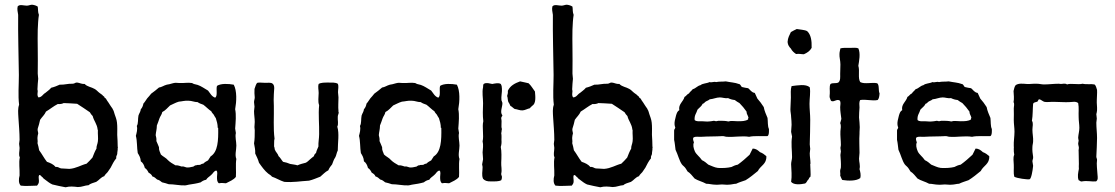

<svg xmlns="http://www.w3.org/2000/svg" viewBox="-20 -780 4729 814"><path d="M146 -38C155 -38 155 -30 161 -28C163 -23 169 -21 173 -17C182 -10 191 -3 202 2C220 6 239 11 258 14C276 9 292 11 310 13C328 13 339 6 356 5C360 1 365 -1 370 -3L388 -9C400 -16 408 -29 422 -33C425 -40 432 -45 436 -50C441 -56 444 -63 449 -69C456 -83 463 -97 473 -109C471 -118 476 -121 477 -127C477 -137 480 -144 479 -154C482 -155 479 -156 479 -159C479 -175 478 -192 477 -208C477 -225 478 -243 476 -260C475 -272 469 -288 466 -296C464 -303 462 -311 458 -317C457 -321 453 -324 451 -328C449 -330 449 -332 447 -334L440 -345C435 -352 432 -356 429 -362C426 -364 422 -366 422 -370C418 -372 416 -375 413 -378C410 -381 405 -383 402 -386C395 -391 389 -399 381 -403C368 -411 350 -412 339 -424C326 -423 318 -429 307 -430C299 -431 297 -425 288 -425C267 -426 254 -420 233 -421C222 -416 210 -411 197 -408C190 -399 180 -393 172 -386C161 -380 158 -368 143 -367C136 -376 140 -385 140 -394C140 -397 138 -401 139 -405C139 -418 141 -432 142 -446C142 -453 140 -460 140 -468C140 -504 141 -544 140 -575C140 -602 139 -628 140 -654C141 -677 142 -699 145 -717C140 -729 142 -740 140 -752C134 -756 126 -759 116 -760C109 -760 101 -756 94 -756C80 -756 64 -763 55 -753C52 -741 55 -730 57 -717C56 -632 59 -546 60 -462C60 -418 56 -376 61 -336C55 -319 57 -302 58 -282C60 -251 63 -218 63 -187C63 -181 61 -176 61 -170C61 -165 63 -158 63 -153C63 -138 58 -124 64 -113C59 -89 64 -65 63 -36C59 -21 58 -3 68 7C89 10 118 7 137 7C141 2 146 -4 145 -14C145 -25 142 -30 146 -38ZM373 -288C378 -267 392 -254 394 -230C395 -230 395 -229 395 -228C394 -211 397 -195 395 -181C394 -170 388 -160 389 -150C382 -138 377 -125 372 -112C364 -103 356 -94 347 -86C323 -80 303 -66 274 -64C263 -64 253 -66 239 -66C231 -67 227 -74 216 -72C207 -83 194 -89 179 -94C167 -109 158 -127 146 -143C144 -153 142 -164 139 -173C141 -182 138 -190 139 -198C139 -204 141 -209 142 -214C142 -221 138 -227 140 -235C144 -246 147 -259 150 -272C158 -284 169 -293 175 -307C192 -317 207 -330 225 -339C236 -338 244 -340 250 -343C266 -343 287 -341 307 -340C325 -329 343 -316 361 -304C364 -298 368 -293 373 -288Z M980 -30C982 -52 978 -83 982 -106C975 -123 982 -144 982 -163C982 -181 976 -199 980 -216L977 -235C979 -262 982 -293 977 -317C983 -350 985 -395 971 -421C949 -425 917 -427 900 -416C895 -402 904 -373 892 -366C877 -371 871 -385 862 -396C848 -404 833 -415 818 -420L802 -424L794 -428C777 -431 759 -427 741 -428C735 -428 730 -429 725 -429C716 -429 704 -424 698 -423L687 -421C675 -418 665 -410 654 -409C643 -400 633 -391 621 -383C616 -376 610 -370 604 -363C598 -355 594 -347 588 -341C586 -331 583 -323 577 -317C576 -306 570 -300 567 -290C564 -276 567 -256 560 -246C564 -232 559 -216 556 -204C562 -183 560 -153 564 -131C570 -121 576 -112 577 -96C586 -90 591 -80 594 -68C602 -63 606 -56 610 -48C617 -44 623 -40 626 -32C635 -30 640 -24 646 -19C655 -17 661 -12 667 -7C677 -5 686 -2 695 1C719 1 742 7 765 6C769 6 775 4 780 3C800 0 814 -2 831 -7C837 -12 844 -16 854 -18C859 -27 868 -31 875 -38C883 -44 886 -55 897 -57C904 -52 900 -41 900 -30C900 -18 900 -9 908 -3C920 -5 925 -4 938 -3C953 -11 970 -17 980 -30ZM895 -279C899 -266 903 -254 903 -238C905 -239 905 -238 905 -237C906 -185 904 -136 873 -117C869 -112 866 -105 862 -100C855 -96 848 -93 843 -87C837 -86 832 -84 828 -81C822 -80 815 -82 812 -79C804 -80 803 -73 796 -73C789 -72 785 -70 777 -70C765 -69 762 -76 750 -74C742 -76 735 -80 724 -79C712 -86 701 -92 692 -101C684 -111 671 -116 662 -125C659 -135 653 -142 654 -156C650 -165 647 -174 643 -182C644 -192 642 -199 640 -207C641 -221 645 -232 645 -248C649 -257 652 -267 656 -278C659 -287 666 -294 668 -305C682 -312 690 -323 701 -333C713 -338 724 -345 738 -349C752 -350 763 -354 779 -353C794 -353 803 -347 818 -347C824 -342 834 -339 842 -336C854 -327 864 -316 876 -308C878 -302 883 -298 886 -294C889 -289 891 -284 895 -279Z M1071 -429C1064 -423 1063 -412 1059 -403C1058 -390 1059 -379 1060 -367C1060 -360 1057 -354 1057 -347C1057 -340 1059 -334 1059 -328C1059 -321 1057 -315 1057 -309C1057 -293 1060 -279 1060 -263C1060 -257 1059 -252 1059 -246C1058 -240 1060 -234 1060 -228C1060 -208 1060 -189 1057 -172C1059 -158 1063 -146 1062 -129C1068 -116 1074 -105 1078 -90C1090 -73 1102 -56 1117 -44C1122 -40 1129 -37 1133 -31C1151 -25 1166 -15 1185 -9C1224 -6 1253 -12 1290 -14C1307 -18 1322 -25 1338 -31C1349 -40 1358 -51 1372 -58C1376 -68 1382 -76 1388 -83C1392 -93 1395 -104 1401 -112C1406 -120 1407 -133 1412 -142C1412 -175 1419 -214 1410 -243C1416 -255 1411 -269 1412 -285C1412 -293 1416 -296 1416 -304C1416 -306 1414 -306 1415 -309C1413 -327 1415 -349 1415 -367C1415 -375 1413 -382 1413 -389C1413 -402 1417 -415 1412 -425C1402 -431 1386 -430 1371 -430C1356 -430 1340 -430 1331 -424C1327 -411 1331 -399 1331 -386C1331 -368 1327 -350 1333 -334C1329 -294 1334 -252 1333 -211C1333 -193 1329 -176 1330 -159C1327 -150 1322 -143 1320 -132C1316 -128 1312 -125 1311 -118C1305 -113 1299 -109 1294 -104C1288 -99 1283 -93 1276 -90C1264 -87 1252 -84 1241 -79C1233 -82 1220 -83 1210 -85C1201 -89 1191 -92 1180 -94C1173 -102 1169 -111 1161 -118C1158 -129 1149 -135 1145 -146C1144 -150 1144 -156 1142 -159C1143 -170 1141 -184 1144 -192C1138 -236 1142 -287 1141 -331C1140 -348 1140 -365 1141 -381C1141 -396 1147 -416 1136 -425C1128 -432 1114 -428 1101 -429C1090 -429 1080 -431 1071 -429Z M1926 -30C1928 -52 1924 -83 1928 -106C1921 -123 1928 -144 1928 -163C1928 -181 1922 -199 1926 -216L1923 -235C1925 -262 1928 -293 1923 -317C1929 -350 1931 -395 1917 -421C1895 -425 1863 -427 1846 -416C1841 -402 1850 -373 1838 -366C1823 -371 1817 -385 1808 -396C1794 -404 1779 -415 1764 -420L1748 -424L1740 -428C1723 -431 1705 -427 1687 -428C1681 -428 1676 -429 1671 -429C1662 -429 1650 -424 1644 -423L1633 -421C1621 -418 1611 -410 1600 -409C1589 -400 1579 -391 1567 -383C1562 -376 1556 -370 1550 -363C1544 -355 1540 -347 1534 -341C1532 -331 1529 -323 1523 -317C1522 -306 1516 -300 1513 -290C1510 -276 1513 -256 1506 -246C1510 -232 1505 -216 1502 -204C1508 -183 1506 -153 1510 -131C1516 -121 1522 -112 1523 -96C1532 -90 1537 -80 1540 -68C1548 -63 1552 -56 1556 -48C1563 -44 1569 -40 1572 -32C1581 -30 1586 -24 1592 -19C1601 -17 1607 -12 1613 -7C1623 -5 1632 -2 1641 1C1665 1 1688 7 1711 6C1715 6 1721 4 1726 3C1746 0 1760 -2 1777 -7C1783 -12 1790 -16 1800 -18C1805 -27 1814 -31 1821 -38C1829 -44 1832 -55 1843 -57C1850 -52 1846 -41 1846 -30C1846 -18 1846 -9 1854 -3C1866 -5 1871 -4 1884 -3C1899 -11 1916 -17 1926 -30ZM1841 -279C1845 -266 1849 -254 1849 -238C1851 -239 1851 -238 1851 -237C1852 -185 1850 -136 1819 -117C1815 -112 1812 -105 1808 -100C1801 -96 1794 -93 1789 -87C1783 -86 1778 -84 1774 -81C1768 -80 1761 -82 1758 -79C1750 -80 1749 -73 1742 -73C1735 -72 1731 -70 1723 -70C1711 -69 1708 -76 1696 -74C1688 -76 1681 -80 1670 -79C1658 -86 1647 -92 1638 -101C1630 -111 1617 -116 1608 -125C1605 -135 1599 -142 1600 -156C1596 -165 1593 -174 1589 -182C1590 -192 1588 -199 1586 -207C1587 -221 1591 -232 1591 -248C1595 -257 1598 -267 1602 -278C1605 -287 1612 -294 1614 -305C1628 -312 1636 -323 1647 -333C1659 -338 1670 -345 1684 -349C1698 -350 1709 -354 1725 -353C1740 -353 1749 -347 1764 -347C1770 -342 1780 -339 1788 -336C1800 -327 1810 -316 1822 -308C1824 -302 1829 -298 1832 -294C1835 -289 1837 -284 1841 -279Z M2105 -16C2107 -20 2108 -23 2108 -30C2108 -34 2104 -39 2105 -44C2109 -60 2104 -76 2105 -91C2106 -110 2107 -140 2103 -157C2106 -166 2107 -176 2106 -186C2106 -193 2107 -206 2105 -216C2107 -220 2106 -228 2108 -233C2103 -244 2109 -263 2105 -277C2104 -284 2109 -286 2110 -291C2098 -305 2111 -327 2110 -345C2107 -347 2109 -352 2106 -354C2104 -371 2109 -389 2108 -403C2108 -410 2107 -418 2103 -424C2094 -430 2078 -426 2067 -424C2055 -426 2043 -431 2032 -425C2027 -422 2029 -415 2028 -410C2023 -388 2028 -366 2028 -342C2027 -316 2026 -290 2029 -266C2023 -243 2032 -204 2026 -181C2030 -165 2027 -149 2026 -134C2026 -124 2028 -115 2028 -105L2024 -83C2024 -80 2026 -76 2026 -72C2026 -53 2021 -38 2028 -22C2035 -14 2046 -10 2062 -11C2078 -11 2094 -10 2105 -16ZM2236 -331C2253 -341 2250 -368 2248 -392C2239 -404 2232 -417 2221 -427C2210 -430 2197 -432 2185 -435C2163 -427 2143 -417 2133 -395C2134 -386 2132 -380 2130 -373C2133 -367 2132 -356 2135 -348C2138 -343 2142 -337 2144 -331C2151 -328 2155 -322 2162 -318C2173 -317 2184 -311 2196 -312C2207 -313 2216 -319 2226 -321C2229 -324 2232 -328 2236 -331Z M2413 -38C2422 -38 2422 -30 2428 -28C2430 -23 2436 -21 2440 -17C2449 -10 2458 -3 2469 2C2487 6 2506 11 2525 14C2543 9 2559 11 2577 13C2595 13 2606 6 2623 5C2627 1 2632 -1 2637 -3L2655 -9C2667 -16 2675 -29 2689 -33C2692 -40 2699 -45 2703 -50C2708 -56 2711 -63 2716 -69C2723 -83 2730 -97 2740 -109C2738 -118 2743 -121 2744 -127C2744 -137 2747 -144 2746 -154C2749 -155 2746 -156 2746 -159C2746 -175 2745 -192 2744 -208C2744 -225 2745 -243 2743 -260C2742 -272 2736 -288 2733 -296C2731 -303 2729 -311 2725 -317C2724 -321 2720 -324 2718 -328C2716 -330 2716 -332 2714 -334L2707 -345C2702 -352 2699 -356 2696 -362C2693 -364 2689 -366 2689 -370C2685 -372 2683 -375 2680 -378C2677 -381 2672 -383 2669 -386C2662 -391 2656 -399 2648 -403C2635 -411 2617 -412 2606 -424C2593 -423 2585 -429 2574 -430C2566 -431 2564 -425 2555 -425C2534 -426 2521 -420 2500 -421C2489 -416 2477 -411 2464 -408C2457 -399 2447 -393 2439 -386C2428 -380 2425 -368 2410 -367C2403 -376 2407 -385 2407 -394C2407 -397 2405 -401 2406 -405C2406 -418 2408 -432 2409 -446C2409 -453 2407 -460 2407 -468C2407 -504 2408 -544 2407 -575C2407 -602 2406 -628 2407 -654C2408 -677 2409 -699 2412 -717C2407 -729 2409 -740 2407 -752C2401 -756 2393 -759 2383 -760C2376 -760 2368 -756 2361 -756C2347 -756 2331 -763 2322 -753C2319 -741 2322 -730 2324 -717C2323 -632 2326 -546 2327 -462C2327 -418 2323 -376 2328 -336C2322 -319 2324 -302 2325 -282C2327 -251 2330 -218 2330 -187C2330 -181 2328 -176 2328 -170C2328 -165 2330 -158 2330 -153C2330 -138 2325 -124 2331 -113C2326 -89 2331 -65 2330 -36C2326 -21 2325 -3 2335 7C2356 10 2385 7 2404 7C2408 2 2413 -4 2412 -14C2412 -25 2409 -30 2413 -38ZM2640 -288C2645 -267 2659 -254 2661 -230C2662 -230 2662 -229 2662 -228C2661 -211 2664 -195 2662 -181C2661 -170 2655 -160 2656 -150C2649 -138 2644 -125 2639 -112C2631 -103 2623 -94 2614 -86C2590 -80 2570 -66 2541 -64C2530 -64 2520 -66 2506 -66C2498 -67 2494 -74 2483 -72C2474 -83 2461 -89 2446 -94C2434 -109 2425 -127 2413 -143C2411 -153 2409 -164 2406 -173C2408 -182 2405 -190 2406 -198C2406 -204 2408 -209 2409 -214C2409 -221 2405 -227 2407 -235C2411 -246 2414 -259 2417 -272C2425 -284 2436 -293 2442 -307C2459 -317 2474 -330 2492 -339C2503 -338 2511 -340 2517 -343C2533 -343 2554 -341 2574 -340C2592 -329 2610 -316 2628 -304C2631 -298 2635 -293 2640 -288Z M3234 -203C3241 -208 3240 -221 3240 -233C3234 -245 3236 -265 3234 -280C3228 -295 3221 -309 3218 -326C3209 -340 3201 -351 3191 -362C3188 -370 3183 -378 3180 -386C3166 -388 3161 -399 3152 -406C3141 -408 3137 -408 3126 -411C3120 -414 3121 -423 3112 -424C3097 -430 3076 -431 3057 -435C3041 -433 3030 -435 3016 -432C3005 -435 2999 -429 2988 -432C2977 -426 2959 -427 2950 -419C2936 -416 2930 -405 2917 -402C2912 -395 2905 -391 2901 -384C2893 -381 2890 -373 2882 -369C2877 -349 2855 -338 2860 -313C2852 -309 2849 -300 2846 -290L2841 -269C2839 -258 2839 -249 2843 -239C2842 -233 2837 -232 2838 -224V-187C2841 -174 2842 -159 2844 -145C2854 -125 2860 -98 2871 -83C2874 -79 2876 -78 2879 -75C2886 -69 2890 -61 2895 -53C2907 -46 2915 -34 2925 -23C2939 -14 2958 -10 2974 -1C2987 -1 3000 3 3013 3C3022 4 3031 2 3041 2C3051 2 3060 4 3068 3C3081 3 3091 -1 3101 -1C3113 -7 3127 -11 3141 -16C3159 -27 3176 -41 3193 -55C3204 -78 3231 -84 3229 -118C3221 -125 3213 -131 3202 -135C3194 -142 3186 -150 3171 -150L3158 -124C3142 -109 3126 -95 3108 -82C3097 -80 3089 -76 3081 -72C3064 -68 3045 -67 3024 -68C3008 -70 2997 -77 2983 -82C2975 -89 2967 -96 2956 -101C2946 -116 2932 -125 2926 -138C2920 -152 2917 -166 2922 -176C2920 -183 2916 -190 2920 -197C2930 -203 2942 -199 2953 -200C2983 -202 3013 -201 3044 -203C3051 -203 3055 -200 3062 -200C3094 -198 3126 -205 3156 -200C3177 -205 3210 -202 3234 -203ZM3153 -282C3154 -278 3150 -279 3152 -274C3141 -266 3124 -266 3108 -266C3093 -266 3079 -269 3068 -265C3056 -268 3042 -268 3026 -268C3023 -268 3019 -266 3016 -266C3012 -266 3010 -268 3007 -268C2999 -267 2992 -265 2985 -265C2975 -264 2965 -266 2955 -266C2945 -266 2933 -264 2925 -271C2923 -292 2933 -300 2937 -315C2945 -324 2954 -329 2959 -340C2964 -341 2967 -345 2970 -348C2975 -352 2984 -354 2989 -359C3004 -360 3017 -367 3032 -367C3043 -367 3054 -362 3067 -364C3075 -360 3084 -357 3095 -356C3101 -351 3108 -347 3115 -343C3126 -332 3136 -320 3145 -307C3145 -296 3151 -291 3153 -282Z M3334 -9C3346 5 3373 2 3393 -2C3401 -6 3402 -16 3409 -21C3409 -26 3413 -28 3416 -31C3418 -35 3415 -76 3415 -84C3415 -86 3417 -86 3416 -89C3416 -102 3413 -116 3413 -130C3413 -136 3415 -142 3415 -149C3415 -155 3413 -161 3413 -168C3414 -202 3415 -238 3415 -272C3415 -295 3412 -318 3412 -340C3412 -364 3417 -388 3413 -410C3396 -425 3361 -418 3336 -415C3331 -400 3333 -383 3333 -366C3333 -350 3331 -333 3331 -316C3331 -306 3334 -294 3334 -284C3335 -273 3336 -262 3336 -251C3336 -241 3334 -231 3334 -221L3338 -201C3333 -171 3338 -142 3338 -114C3338 -104 3334 -94 3334 -84C3335 -59 3338 -34 3334 -9ZM3421 -577C3422 -608 3418 -633 3402 -648C3391 -654 3373 -654 3358 -657C3350 -653 3341 -649 3333 -644C3327 -631 3320 -620 3319 -602C3320 -589 3326 -581 3333 -574C3338 -564 3346 -557 3355 -551C3368 -553 3377 -550 3388 -550C3402 -556 3414 -564 3421 -577Z M3701 -356C3707 -362 3708 -373 3709 -384C3703 -396 3709 -419 3699 -427C3677 -432 3646 -422 3627 -432C3616 -450 3626 -479 3619 -501C3622 -520 3629 -554 3619 -575C3610 -579 3597 -577 3583 -577C3569 -577 3555 -578 3543 -575C3542 -568 3539 -560 3539 -551C3538 -538 3543 -523 3543 -507C3543 -493 3542 -480 3542 -466C3542 -454 3544 -438 3534 -430C3523 -425 3511 -430 3501 -424C3495 -413 3499 -396 3498 -384C3498 -375 3496 -373 3498 -365C3501 -361 3500 -352 3507 -351C3517 -348 3528 -361 3540 -354C3546 -346 3542 -335 3542 -326C3542 -309 3545 -293 3547 -276C3545 -269 3544 -263 3542 -258C3547 -247 3544 -235 3543 -224C3542 -205 3545 -185 3545 -165C3545 -161 3543 -156 3543 -153C3543 -148 3545 -143 3545 -138C3545 -133 3543 -128 3543 -123C3544 -105 3546 -88 3545 -71C3545 -66 3542 -61 3542 -57C3541 -50 3544 -43 3542 -36C3545 -30 3547 -22 3551 -17C3576 -13 3610 -12 3627 -25C3631 -38 3627 -52 3624 -63C3628 -79 3622 -93 3622 -107C3622 -115 3624 -124 3624 -132C3624 -158 3622 -187 3624 -213V-220C3624 -228 3625 -234 3625 -241C3625 -255 3623 -269 3622 -282C3622 -297 3623 -310 3624 -324C3624 -335 3621 -346 3627 -356C3651 -360 3678 -351 3701 -356Z M4179 -203C4186 -208 4185 -221 4185 -233C4179 -245 4181 -265 4179 -280C4173 -295 4166 -309 4163 -326C4154 -340 4146 -351 4136 -362C4133 -370 4128 -378 4125 -386C4111 -388 4106 -399 4097 -406C4086 -408 4082 -408 4071 -411C4065 -414 4066 -423 4057 -424C4042 -430 4021 -431 4002 -435C3986 -433 3975 -435 3961 -432C3950 -435 3944 -429 3933 -432C3922 -426 3904 -427 3895 -419C3881 -416 3875 -405 3862 -402C3857 -395 3850 -391 3846 -384C3838 -381 3835 -373 3827 -369C3822 -349 3800 -338 3805 -313C3797 -309 3794 -300 3791 -290L3786 -269C3784 -258 3784 -249 3788 -239C3787 -233 3782 -232 3783 -224V-187C3786 -174 3787 -159 3789 -145C3799 -125 3805 -98 3816 -83C3819 -79 3821 -78 3824 -75C3831 -69 3835 -61 3840 -53C3852 -46 3860 -34 3870 -23C3884 -14 3903 -10 3919 -1C3932 -1 3945 3 3958 3C3967 4 3976 2 3986 2C3996 2 4005 4 4013 3C4026 3 4036 -1 4046 -1C4058 -7 4072 -11 4086 -16C4104 -27 4121 -41 4138 -55C4149 -78 4176 -84 4174 -118C4166 -125 4158 -131 4147 -135C4139 -142 4131 -150 4116 -150L4103 -124C4087 -109 4071 -95 4053 -82C4042 -80 4034 -76 4026 -72C4009 -68 3990 -67 3969 -68C3953 -70 3942 -77 3928 -82C3920 -89 3912 -96 3901 -101C3891 -116 3877 -125 3871 -138C3865 -152 3862 -166 3867 -176C3865 -183 3861 -190 3865 -197C3875 -203 3887 -199 3898 -200C3928 -202 3958 -201 3989 -203C3996 -203 4000 -200 4007 -200C4039 -198 4071 -205 4101 -200C4122 -205 4155 -202 4179 -203ZM4098 -282C4099 -278 4095 -279 4097 -274C4086 -266 4069 -266 4053 -266C4038 -266 4024 -269 4013 -265C4001 -268 3987 -268 3971 -268C3968 -268 3964 -266 3961 -266C3957 -266 3955 -268 3952 -268C3944 -267 3937 -265 3930 -265C3920 -264 3910 -266 3900 -266C3890 -266 3878 -264 3870 -271C3868 -292 3878 -300 3882 -315C3890 -324 3899 -329 3904 -340C3909 -341 3912 -345 3915 -348C3920 -352 3929 -354 3934 -359C3949 -360 3962 -367 3977 -367C3988 -367 3999 -362 4012 -364C4020 -360 4029 -357 4040 -356C4046 -351 4053 -347 4060 -343C4071 -332 4081 -320 4090 -307C4090 -296 4096 -291 4098 -282Z M4627 -11C4636 -18 4634 -27 4633 -39C4632 -59 4628 -84 4631 -102C4631 -107 4628 -111 4628 -116C4629 -143 4631 -169 4631 -195C4631 -217 4628 -238 4628 -260C4628 -265 4630 -272 4630 -277C4630 -284 4628 -290 4628 -296C4629 -302 4631 -306 4631 -312C4632 -327 4629 -341 4630 -356C4630 -370 4632 -384 4631 -399C4628 -407 4627 -417 4620 -422C4605 -425 4586 -421 4570 -425C4550 -420 4519 -428 4504 -422C4495 -428 4486 -424 4478 -424C4475 -424 4472 -425 4469 -425C4448 -425 4427 -422 4406 -422C4396 -422 4386 -425 4376 -425C4362 -426 4348 -423 4333 -424C4317 -425 4299 -428 4286 -419C4281 -413 4279 -403 4277 -394C4278 -380 4280 -360 4277 -347C4282 -339 4278 -329 4278 -320C4279 -303 4278 -286 4278 -271C4278 -255 4281 -238 4281 -222C4281 -201 4277 -180 4278 -161C4279 -155 4278 -152 4278 -150C4278 -141 4278 -133 4280 -124C4274 -111 4278 -96 4278 -82C4279 -65 4276 -47 4280 -31C4290 -24 4337 -18 4345 -20C4352 -22 4358 -55 4360 -77L4357 -96C4357 -103 4361 -107 4360 -115C4358 -128 4356 -142 4357 -157C4357 -165 4360 -173 4360 -181C4361 -197 4357 -213 4357 -230C4357 -244 4362 -257 4355 -268C4359 -291 4358 -319 4360 -340C4362 -346 4369 -346 4374 -348C4383 -348 4379 -359 4387 -359C4395 -357 4400 -350 4409 -348C4420 -346 4438 -349 4447 -348H4455C4475 -348 4494 -346 4512 -347C4526 -347 4540 -352 4551 -343C4555 -323 4552 -303 4553 -284C4553 -268 4556 -253 4556 -238C4556 -224 4552 -211 4551 -197C4551 -193 4552 -189 4553 -184C4553 -180 4551 -176 4551 -172C4551 -165 4554 -159 4554 -153C4554 -148 4552 -143 4553 -138C4553 -120 4554 -102 4554 -85C4554 -78 4553 -71 4554 -64C4551 -48 4547 -31 4553 -16C4558 -15 4560 -9 4568 -11C4590 -15 4609 -9 4627 -11Z"/></svg>

Font: FuturaRener
Style: Regular
Weight: 400
Designer: BSozoo
Foundry: BSozoo
Version: Version 1.0